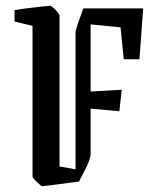

<svg xmlns="http://www.w3.org/2000/svg" viewBox="-20 -632 528 661"><path d="M185 -59 240 -49V-517Q240 -528 248.5 -552Q257 -576 267 -603H473L460 -428H406L395 -538L292 -548V-317L399 -323L391 -249L292 -258V-101Q292 -95 287 -79.5Q282 -64 271 -44L252 -7Q242 -6 221.5 -3Q201 0 180 2.5Q159 5 143.5 7Q128 9 126 9Q123 9 115 2Q107 -5 99.5 -13Q92 -21 92 -24V-543L30 -558V-597Q46 -600 73.5 -603.5Q101 -607 125 -609.5Q149 -612 153 -612Q156 -612 164 -605Q172 -598 178.5 -589.5Q185 -581 185 -578Z"/></svg>

Font: Grenze Gotisch
Style: Regular
Weight: 400
Designer: Renata Polastri
Foundry: Omnibus-Type
Version: Version 1.001